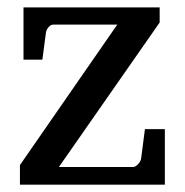

<svg xmlns="http://www.w3.org/2000/svg" viewBox="-20 -502 502 522"><path d="M34.2 0V-53.2L298.8 -435.1H125Q118.2 -435.1 112.3 -428.5Q106.4 -421.9 105 -414.1L95.2 -339.8H43.9V-481.9H414.1V-440.9L140.1 -47.9H341.8Q348.1 -47.9 355.5 -55.7Q362.8 -63.5 363.8 -71.8L374 -150.9H428.2V0Z"/></svg>

Font: TAML ThiruValluvar
Style: Regular
Weight: 400
Version: Version 0.271; dev 7ad24fM